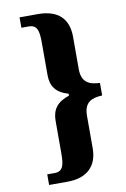

<svg xmlns="http://www.w3.org/2000/svg" viewBox="-96 -817 655 997"><g transform="rotate(-10 231.0 -318.0)"><path d="M80 124H177C283 124 336 67 336 -25V-195C336 -270 379 -283 432 -286V-352C379 -354 336 -369 336 -442V-613C336 -707 283 -760 177 -760H80V-705H119C164 -705 171 -671 171 -610V-440C171 -381 196 -344 262 -325V-315C198 -294 171 -257 171 -198V-27C171 34 164 68 119 68H80Z"/></g></svg>

Font: Noto Serif Devanagari ExtraCondensed Black
Style: Regular
Weight: 900
Width: 2
Designer: Universal Thirst, Indian Type Foundry and the Monotype Design Team
Foundry: Monotype Imaging Inc.
Version: Version 2.004